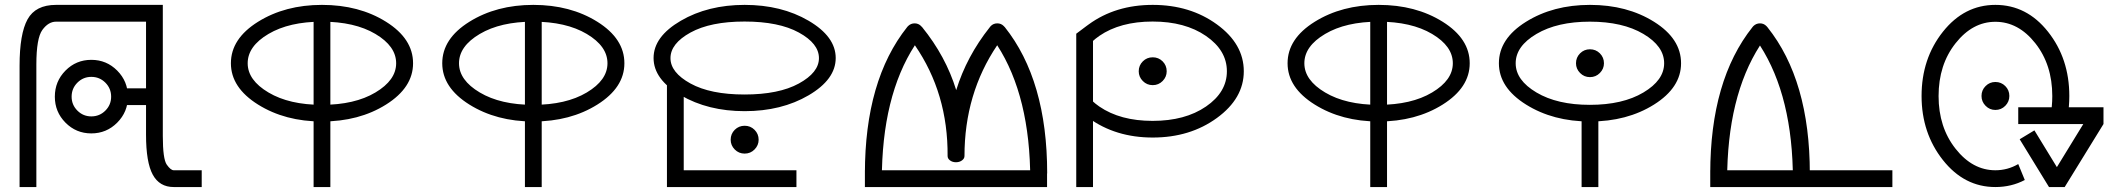

<svg xmlns="http://www.w3.org/2000/svg" viewBox="-20 -775 8526 771"><path d="M126 -23.9H58.6V-511.2Q58.6 -639.2 90.6 -697.3Q122.6 -755.4 205.1 -755.4V-688Q174.3 -688 150.1 -654.8Q126 -621.6 126 -516.1ZM205.1 -755.4H633.8V-688H205.1ZM633.8 -755.4V-229Q633.8 -136.2 649.7 -113.8Q665.5 -91.3 677.7 -91.3V-23.9Q620.6 -23.9 593.5 -73.5Q566.4 -123 566.4 -233.9V-755.4ZM677.7 -91.3H790V-23.9H677.7ZM346.7 -534.7Q407.7 -534.7 450.7 -491.5Q493.7 -448.2 493.7 -386.7Q493.7 -325.7 450.7 -282.5Q407.7 -239.3 346.7 -239.3Q285.6 -239.3 242.9 -282.5Q200.2 -325.7 200.2 -386.7Q200.2 -448.2 242.9 -491.5Q285.6 -534.7 346.7 -534.7ZM346.7 -466.3Q314 -466.3 290.8 -443.1Q267.6 -419.9 267.6 -386.7Q267.6 -354 290.8 -330.8Q314 -307.6 346.7 -307.6Q379.9 -307.6 403.1 -330.8Q426.3 -354 426.3 -386.7Q426.3 -419.9 403.1 -443.1Q379.9 -466.3 346.7 -466.3ZM471.2 -420.4H583.5V-353H471.2Z M1272.5 -688Q1141.6 -688 1058.1 -638.7Q974.6 -589.4 974.6 -521Q974.6 -453.1 1058.1 -403.6Q1141.6 -354 1272.5 -354Q1404.3 -354 1487.5 -403.6Q1570.8 -453.1 1570.8 -521Q1570.8 -589.4 1487.5 -638.7Q1404.3 -688 1272.5 -688ZM1239.3 -23.9V-714.8H1306.6V-23.9ZM1272.9 -755.4Q1421.9 -755.4 1530.3 -687.5Q1638.7 -619.6 1638.7 -521Q1638.7 -423.3 1530.3 -355.2Q1421.9 -287.1 1272.9 -287.1Q1125 -287.1 1016.1 -355.2Q907.2 -423.3 907.2 -521Q907.2 -619.6 1016.1 -687.5Q1125 -755.4 1272.9 -755.4Z M2121.1 -688Q1990.2 -688 1906.7 -638.7Q1823.2 -589.4 1823.2 -521Q1823.2 -453.1 1906.7 -403.6Q1990.2 -354 2121.1 -354Q2252.9 -354 2336.2 -403.6Q2419.4 -453.1 2419.4 -521Q2419.4 -589.4 2336.2 -638.7Q2252.9 -688 2121.1 -688ZM2087.9 -23.9V-714.8H2155.3V-23.9ZM2121.6 -755.4Q2270.5 -755.4 2378.9 -687.5Q2487.3 -619.6 2487.3 -521Q2487.3 -423.3 2378.9 -355.2Q2270.5 -287.1 2121.6 -287.1Q1973.6 -287.1 1864.7 -355.2Q1755.9 -423.3 1755.9 -521Q1755.9 -619.6 1864.7 -687.5Q1973.6 -755.4 2121.6 -755.4Z M2969.7 -688.5Q2833 -688.5 2752.7 -644.3Q2672.4 -600.1 2672.4 -541.5Q2672.4 -483.9 2752.7 -439.7Q2833 -395.5 2969.7 -395.5Q3107.4 -395.5 3188 -439.7Q3268.6 -483.9 3268.6 -541.5Q3268.6 -600.1 3188 -644.3Q3107.4 -688.5 2969.7 -688.5ZM2970.2 -755.4Q3118.2 -755.4 3227.1 -691.7Q3335.9 -627.9 3335.9 -542Q3335.9 -456.1 3227.1 -392.3Q3118.2 -328.6 2970.2 -328.6Q2823.2 -328.6 2713.9 -392.3Q2604.5 -456.1 2604.5 -542Q2604.5 -627.9 2713.9 -691.7Q2823.2 -755.4 2970.2 -755.4ZM2658.2 -23.9V-446.8H2725.6V-23.9ZM2658.2 -91.3H3178.2V-23.9H2658.2ZM2970.2 -270Q2993.7 -270 3010 -253.7Q3026.4 -237.3 3026.4 -213.9Q3026.4 -191.4 3010 -174.8Q2993.7 -158.2 2970.2 -158.2Q2946.8 -158.2 2930.4 -174.8Q2914.1 -191.4 2914.1 -213.9Q2914.1 -237.3 2930.4 -253.7Q2946.8 -270 2970.2 -270Z M3453.1 -91.3H4184.6V-23.9H3453.1ZM3954.1 -665Q3956.5 -668.5 3958.5 -670.4Q3969.2 -681.2 3984.9 -681.2Q4000 -681.2 4010.7 -670.4Q4012.2 -668.9 4013.7 -667H4014.2Q4185.1 -453.1 4185.1 -78.6L4117.2 -50.8Q4117.2 -387.7 3984.4 -593.3Q3853 -398.9 3853 -148.4Q3853 -138.2 3843 -130.9Q3833 -123.5 3818.8 -123.5Q3804.7 -123.5 3794.9 -130.9Q3785.2 -138.2 3785.2 -148.4Q3787.1 -399.9 3653.8 -593.3Q3521 -388.2 3521 -50.8L3453.1 -78.6Q3453.1 -453.1 3623 -666.5Q3625 -668.5 3626.5 -670.4Q3637.7 -681.2 3652.8 -681.2Q3668 -681.2 3678.7 -670.4Q3680.7 -668.5 3682.1 -666.5H3682.6Q3777.8 -549.3 3819.8 -413.1Q3861.8 -548.8 3954.1 -665Z M4342.8 -395.5Q4362.3 -369.6 4394.5 -347.2Q4478.5 -289.6 4608.4 -289.6Q4738.8 -289.6 4822.8 -347.2Q4906.7 -404.8 4906.7 -488.8Q4906.7 -572.8 4822.8 -630.6Q4738.8 -688.5 4608.4 -688.5Q4478.5 -688.5 4394.5 -630.9Q4362.3 -608.4 4342.8 -582.5V-670.4Q4346.7 -673.3 4351.6 -676.8Q4459.5 -755.4 4608.9 -755.4Q4758.8 -755.4 4866.7 -677Q4974.6 -598.6 4974.6 -488.8Q4974.6 -379.9 4866.7 -301.3Q4758.8 -222.7 4608.9 -222.7Q4459.5 -222.7 4351.6 -301.3Q4346.7 -304.7 4342.8 -307.6ZM4608.9 -544.9Q4632.3 -544.9 4648.7 -528.6Q4665 -512.2 4665 -488.8Q4665 -466.3 4648.7 -449.7Q4632.3 -433.1 4608.9 -433.1Q4585.4 -433.1 4569.1 -449.7Q4552.7 -466.3 4552.7 -488.8Q4552.7 -512.2 4569.1 -528.6Q4585.4 -544.9 4608.9 -544.9ZM4369.1 -670.4V-23.9H4301.8V-639.6L4342.8 -670.4Z M5515.6 -688Q5384.8 -688 5301.3 -638.7Q5217.8 -589.4 5217.8 -521Q5217.8 -453.1 5301.3 -403.6Q5384.8 -354 5515.6 -354Q5647.5 -354 5730.7 -403.6Q5814 -453.1 5814 -521Q5814 -589.4 5730.7 -638.7Q5647.5 -688 5515.6 -688ZM5482.4 -23.9V-714.8H5549.8V-23.9ZM5516.1 -755.4Q5665 -755.4 5773.4 -687.5Q5881.8 -619.6 5881.8 -521Q5881.8 -423.3 5773.4 -355.2Q5665 -287.1 5516.1 -287.1Q5368.2 -287.1 5259.3 -355.2Q5150.4 -423.3 5150.4 -521Q5150.4 -619.6 5259.3 -687.5Q5368.2 -755.4 5516.1 -755.4Z M6364.7 -577.1Q6388.2 -577.1 6404.5 -560.8Q6420.9 -544.4 6420.9 -521Q6420.9 -498.5 6404.5 -481.9Q6388.2 -465.3 6364.7 -465.3Q6341.3 -465.3 6325 -481.9Q6308.6 -498.5 6308.6 -521Q6308.6 -544.4 6325 -560.8Q6341.3 -577.1 6364.7 -577.1ZM6364.3 -688Q6233.4 -688 6149.9 -638.7Q6066.4 -589.4 6066.4 -521Q6066.4 -453.1 6149.9 -403.6Q6233.4 -354 6364.3 -354Q6496.1 -354 6579.3 -403.6Q6662.6 -453.1 6662.6 -521Q6662.6 -589.4 6579.3 -638.7Q6496.1 -688 6364.3 -688ZM6331.1 -23.9V-330.6H6398.4V-23.9ZM6364.7 -755.4Q6513.7 -755.4 6622.1 -687.5Q6730.5 -619.6 6730.5 -521Q6730.5 -423.3 6622.1 -355.2Q6513.7 -287.1 6364.7 -287.1Q6216.8 -287.1 6107.9 -355.2Q5999 -423.3 5999 -521Q5999 -619.6 6107.9 -687.5Q6216.8 -755.4 6364.7 -755.4Z M6847.7 -91.3H7579.1V-23.9H6847.7ZM7047.4 -592.3Q6915.5 -386.7 6915.5 -50.8L6847.7 -78.6Q6847.7 -453.1 7017.6 -666.5Q7019.5 -668.5 7021 -670.4Q7032.2 -681.2 7047.4 -681.2Q7062.5 -681.2 7073.2 -670.4Q7075.2 -668.5 7077.6 -665.5Q7247.6 -452.6 7247.6 -78.6L7179.7 -50.8Q7179.7 -386.7 7047.4 -592.3Z M8208 -91.3H8271V-23.9H8208ZM8265.6 -61.5 8208 -23.9 8090.3 -215.8 8149.4 -251.5ZM8213.4 -61 8368.2 -313.5 8426.8 -276.9 8271 -23.9ZM8084.5 -344.2H8426.8V-276.9H8084.5ZM8110.8 -52.2Q8057.1 -23.9 7992.7 -23.9Q7867.7 -23.9 7782 -132.3Q7696.3 -240.7 7696.3 -389.6Q7696.3 -539.6 7782 -647.5Q7867.7 -755.4 7992.7 -755.4Q8118.7 -755.4 8204.1 -647.5Q8289.6 -539.6 8289.6 -389.6Q8289.6 -347.2 8282.7 -308.1H8213.4Q8221.2 -346.7 8221.2 -389.2Q8221.2 -515.1 8153.1 -601.3Q8085 -687.5 7992.7 -687.5Q7900.9 -687.5 7832.8 -601.3Q7764.6 -515.1 7764.6 -389.2Q7764.6 -264.2 7832.8 -177.7Q7900.9 -91.3 7992.7 -91.3Q8042 -91.3 8084.5 -116.2ZM7992.7 -445.8Q8016.1 -445.8 8032.5 -429.4Q8048.8 -413.1 8048.8 -389.6Q8048.8 -366.7 8032.5 -350.1Q8016.1 -333.5 7992.7 -333.5Q7969.7 -333.5 7953.4 -350.1Q7937 -366.7 7937 -389.6Q7937 -413.1 7953.4 -429.4Q7969.7 -445.8 7992.7 -445.8Z"/></svg>

Font: Stelpolvo Sans Regula
Style: Regular
Weight: 400
Designer: Itomi Saki
Foundry: Itomi Saki
Version: Version 1.003;December 30, 2023;FontCreator 15.0.0.2927 64-b